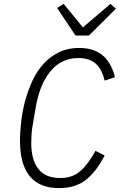

<svg xmlns="http://www.w3.org/2000/svg" viewBox="-20 -957 640 989"><path d="M284 12Q184 12 133.5 -49Q83 -110 83 -232Q83 -280 89.5 -334Q96 -388 110.5 -441Q125 -494 148 -543Q171 -592 205 -629Q239 -666 284 -688Q329 -710 387 -710Q431 -710 463 -698Q495 -686 516.5 -665Q538 -644 551.5 -616.5Q565 -589 572 -559L519 -542Q513 -567 503 -588.5Q493 -610 477 -625.5Q461 -641 438.5 -649.5Q416 -658 383 -658Q296 -658 239.5 -589.5Q183 -521 163 -398L149 -316Q144 -290 142.5 -266Q141 -242 141 -219Q141 -134 177.5 -87Q214 -40 290 -40Q352 -40 392.5 -74.5Q433 -109 472 -180L519 -156Q477 -74 423 -31Q369 12 284 12ZM369 -774 274 -916 308 -937 407 -816 549 -937 577 -912 438 -774Z"/></svg>

Font: IBM Plex Mono Light
Style: Italic
Weight: 300
Italic angle: -9°
Monospace: yes
Designer: Mike Abbink, Paul van der Laan, Pieter van Rosmalen
Foundry: Bold Monday
Version: Version 2.3